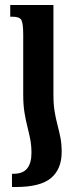

<svg xmlns="http://www.w3.org/2000/svg" viewBox="-20 -512 306 769"><path d="M73 -134V-373Q73 -419 65.5 -432Q58 -445 30 -445H21V-492H194V-133Q194 -93 199 -64Q204 -35 210.5 -10.5Q217 14 222 39Q227 64 227 97Q227 165 184.5 201Q142 237 43 237H28V184H34Q72 184 89 162.5Q106 141 106 101Q106 70 101 45Q96 20 89.5 -5.5Q83 -31 78 -61.5Q73 -92 73 -134Z"/></svg>

Font: Noto Serif Armenian ExtraCondensed
Style: Bold
Weight: 700
Width: 2
Designer: Monotype Design Team
Foundry: Monotype Imaging Inc.
Version: Version 2.008; ttfautohint (v1.8.4.7-5d5b)